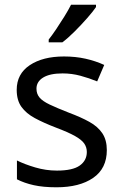

<svg xmlns="http://www.w3.org/2000/svg" viewBox="-20 -786 519 816"><path d="M434 -148Q434 -70 376 -30Q318 10 220 10Q164 10 123.5 1Q83 -8 52 -24V-104Q84 -88 129.5 -74.5Q175 -61 222 -61Q289 -61 319 -82.5Q349 -104 349 -140Q349 -160 338 -176Q327 -192 298.5 -208Q270 -224 217 -244Q165 -264 128 -284Q91 -304 71 -332Q51 -360 51 -404Q51 -472 106.5 -509Q162 -546 252 -546Q301 -546 343.5 -536.5Q386 -527 423 -510L393 -440Q359 -454 322 -464Q285 -474 246 -474Q192 -474 163.5 -456.5Q135 -439 135 -409Q135 -387 148 -371.5Q161 -356 191.5 -341.5Q222 -327 273 -307Q324 -288 360 -268Q396 -248 415 -219.5Q434 -191 434 -148ZM388 -756Q376 -738 351 -709.5Q326 -681 297.5 -652.5Q269 -624 245 -606H187V-618Q202 -637 219.5 -663Q237 -689 254 -716.5Q271 -744 282 -766H388Z"/></svg>

Font: Noto Sans Multani
Style: Regular
Weight: 400
Designer: Monotype Design Team
Foundry: Monotype Imaging Inc.
Version: Version 2.002; ttfautohint (v1.8.4.7-5d5b)